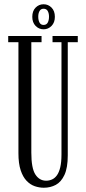

<svg xmlns="http://www.w3.org/2000/svg" viewBox="-20 -869 404 901"><path d="M185.5 12Q164.5 12 143.2 4.8Q122 -2.5 104.8 -20.5Q87.5 -38.5 77 -70Q66.5 -101.5 66.5 -150V-671H18.5V-700H175V-671H127V-152.5Q127 -79.5 146 -50.2Q165 -21 196.5 -21Q211 -21 224 -26.8Q237 -32.5 247 -46.2Q257 -60 262.8 -84Q268.5 -108 268.5 -144.5V-671H226.5V-700H345V-671H298V-140Q298 -81.5 282.5 -48.2Q267 -15 241.8 -1.5Q216.5 12 185.5 12ZM184.5 -731.5Q162.5 -731.5 147 -747.5Q131.5 -763.5 131.5 -790Q131.5 -817.5 147 -833.2Q162.5 -849 184.5 -849Q206.5 -849 222 -833.2Q237.5 -817.5 237.5 -790Q237.5 -763.5 222 -747.5Q206.5 -731.5 184.5 -731.5ZM184.5 -752Q198 -752 204 -763Q210 -774 210 -791Q210 -806.5 204 -817.2Q198 -828 184.5 -828Q171.5 -828 165.5 -817.2Q159.5 -806.5 159.5 -791Q159.5 -774 165.5 -763Q171.5 -752 184.5 -752Z"/></svg>

Font: Imbue 24pt Light
Style: Regular
Weight: 300
Designer: Tyler Finck
Foundry: Etcetera Type Company
Version: Version 1.102